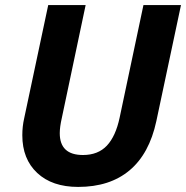

<svg xmlns="http://www.w3.org/2000/svg" viewBox="-20 -734 740 764"><path d="M700.2 -713.9 602.1 -252Q574.2 -122.1 495.6 -56.2Q417 9.8 291 9.8Q187.5 9.8 128.2 -45.7Q68.8 -101.1 68.8 -195.8Q68.8 -231 76.2 -263.2L171.9 -713.9H320.8L226.1 -265.1Q217.8 -229 217.8 -204.1Q217.8 -117.2 310.1 -117.2Q370.1 -117.2 405.3 -154.5Q440.4 -191.9 456.1 -266.1L550.8 -713.9Z"/></svg>

Font: TypoPRO Open Sans
Style: Bold Italic
Weight: 700
Italic angle: -12°
Foundry: Ascender Corporation
Version: Version 1.10